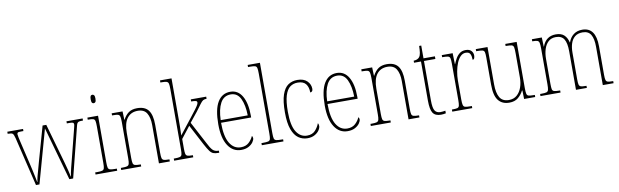

<svg xmlns="http://www.w3.org/2000/svg" viewBox="-47 -1270 5768 1790"><g transform="rotate(-10 2837.0 -375.0)"><path d="M72 -463Q63 -499 53 -507.5Q43 -516 13 -516H6V-536H155V-516H133Q107 -516 101 -511Q95 -506 95 -496Q95 -489 100 -465Q105 -441 109 -425L161 -204Q167 -180 174.5 -145.5Q182 -111 189 -78Q196 -45 199 -27H202Q203 -45 211.5 -78Q220 -111 230.5 -146.5Q241 -182 247 -207L340 -536H375L464 -223Q471 -198 482 -159.5Q493 -121 502.5 -83Q512 -45 515 -23H518Q522 -54 533.5 -99.5Q545 -145 561 -207L617 -428Q622 -451 627 -468.5Q632 -486 632 -496Q632 -506 625.5 -511Q619 -516 594 -516H566V-536H719V-516H711Q690 -516 679.5 -513Q669 -510 663.5 -500Q658 -490 653 -467L535 0H499L357 -505L216 0H183Z M846 -658Q835 -658 829.5 -666Q824 -674 824 -698Q824 -721 829.5 -729.5Q835 -738 846 -738Q856 -738 862.5 -729.5Q869 -721 869 -698Q869 -674 862.5 -666Q856 -658 846 -658ZM747 0V-20H767Q799 -20 814 -24.5Q829 -29 833 -44.5Q837 -60 837 -95V-437Q837 -473 833.5 -490Q830 -507 816.5 -511.5Q803 -516 773 -516H764V-536H865V-95Q865 -60 869 -44.5Q873 -29 887.5 -24.5Q902 -20 934 -20H952V0Z M990 0V-20H1003Q1035 -20 1049.5 -24.5Q1064 -29 1068.5 -44.5Q1073 -60 1073 -95V-441Q1073 -476 1068.5 -492Q1064 -508 1050 -512Q1036 -516 1006 -516H994V-536H1097L1100 -456H1102Q1124 -498 1155 -520Q1186 -542 1235 -542Q1309 -542 1342 -498Q1375 -454 1375 -361V-95Q1375 -60 1379 -44.5Q1383 -29 1397.5 -24.5Q1412 -20 1443 -20H1450V0H1347V-364Q1347 -433 1322 -475Q1297 -517 1237 -517Q1172 -517 1136.5 -470.5Q1101 -424 1101 -333V-95Q1101 -60 1105 -44.5Q1109 -29 1123.5 -24.5Q1138 -20 1170 -20H1179V0Z M1491 0V-20H1502Q1534 -20 1549 -24.5Q1564 -29 1568 -44.5Q1572 -60 1572 -95V-663Q1572 -699 1568 -715Q1564 -731 1549.5 -735.5Q1535 -740 1505 -740H1491V-760H1600V-373Q1600 -342 1599.5 -299Q1599 -256 1597 -220L1711 -365Q1747 -411 1766.5 -437Q1786 -463 1792.5 -476Q1799 -489 1799 -496Q1799 -509 1787 -512.5Q1775 -516 1743 -516V-536H1889V-516Q1868 -516 1855.5 -508.5Q1843 -501 1827 -479Q1811 -457 1778 -413L1704 -321L1813 -115Q1840 -60 1860 -40Q1880 -20 1912 -20H1918V0H1909Q1881 0 1863 -6.5Q1845 -13 1828.5 -35Q1812 -57 1787 -104L1686 -296L1600 -186V-95Q1600 -60 1604 -44.5Q1608 -29 1622 -24.5Q1636 -20 1667 -20H1672V0Z M2125 10Q2047 10 2001 -60.5Q1955 -131 1955 -262Q1955 -403 1997 -472.5Q2039 -542 2117 -542Q2190 -542 2229 -474.5Q2268 -407 2268 -291V-272H1983Q1983 -142 2021.5 -78.5Q2060 -15 2126 -15Q2173 -15 2201.5 -41Q2230 -67 2244 -100Q2253 -95 2253 -79Q2253 -63 2238.5 -42Q2224 -21 2195.5 -5.5Q2167 10 2125 10ZM2240 -297Q2238 -395 2209 -456Q2180 -517 2117 -517Q2051 -517 2019 -457.5Q1987 -398 1984 -297Z M2321 0V-20H2332Q2369 -20 2385 -24Q2401 -28 2405 -43.5Q2409 -59 2409 -94V-662Q2409 -699 2405 -715.5Q2401 -732 2386.5 -736Q2372 -740 2342 -740H2321V-760H2437V-94Q2437 -59 2441 -43.5Q2445 -28 2461.5 -24Q2478 -20 2514 -20H2526V0Z M2753 10Q2705 10 2667.5 -16.5Q2630 -43 2608 -102.5Q2586 -162 2586 -263Q2586 -370 2607 -431Q2628 -492 2665 -517Q2702 -542 2752 -542Q2812 -542 2844 -510.5Q2876 -479 2876 -436Q2876 -420 2868.5 -413Q2861 -406 2851 -406Q2851 -457 2827.5 -487Q2804 -517 2750 -517Q2709 -517 2678.5 -494.5Q2648 -472 2631 -417Q2614 -362 2614 -264Q2614 -134 2652 -74.5Q2690 -15 2753 -15Q2803 -15 2830.5 -45Q2858 -75 2871 -111Q2879 -102 2879 -84Q2879 -66 2864.5 -44Q2850 -22 2821.5 -6Q2793 10 2753 10Z M3133 10Q3055 10 3009 -60.5Q2963 -131 2963 -262Q2963 -403 3005 -472.5Q3047 -542 3125 -542Q3198 -542 3237 -474.5Q3276 -407 3276 -291V-272H2991Q2991 -142 3029.5 -78.5Q3068 -15 3134 -15Q3181 -15 3209.5 -41Q3238 -67 3252 -100Q3261 -95 3261 -79Q3261 -63 3246.5 -42Q3232 -21 3203.5 -5.5Q3175 10 3133 10ZM3248 -297Q3246 -395 3217 -456Q3188 -517 3125 -517Q3059 -517 3027 -457.5Q2995 -398 2992 -297Z M3353 0V-20H3366Q3398 -20 3412.5 -24.5Q3427 -29 3431.5 -44.5Q3436 -60 3436 -95V-441Q3436 -476 3431.5 -492Q3427 -508 3413 -512Q3399 -516 3369 -516H3357V-536H3460L3463 -456H3465Q3487 -498 3518 -520Q3549 -542 3598 -542Q3672 -542 3705 -498Q3738 -454 3738 -361V-95Q3738 -60 3742 -44.5Q3746 -29 3760.5 -24.5Q3775 -20 3806 -20H3813V0H3710V-364Q3710 -433 3685 -475Q3660 -517 3600 -517Q3535 -517 3499.5 -470.5Q3464 -424 3464 -333V-95Q3464 -60 3468 -44.5Q3472 -29 3486.5 -24.5Q3501 -20 3533 -20H3542V0Z M4016 10Q3962 10 3940 -23Q3918 -56 3918 -141V-511H3852V-530Q3890 -532 3906 -552Q3918 -567 3921.5 -592.5Q3925 -618 3926 -657H3946V-536H4054V-511H3946V-138Q3946 -66 3962.5 -40.5Q3979 -15 4014 -15Q4027 -15 4037.5 -16.5Q4048 -18 4062 -20V5Q4037 10 4016 10Z M4124 0V-20H4131Q4162 -20 4176 -24Q4190 -28 4194 -44.5Q4198 -61 4198 -97V-441Q4198 -476 4194 -492Q4190 -508 4174.5 -512Q4159 -516 4126 -516H4119V-536H4222L4225 -432H4227Q4237 -457 4251.5 -483Q4266 -509 4289 -526.5Q4312 -544 4346 -544Q4381 -544 4398.5 -525.5Q4416 -507 4416 -481Q4416 -465 4411 -454Q4406 -443 4395 -443Q4395 -475 4385 -497Q4375 -519 4342 -519Q4314 -519 4292.5 -497.5Q4271 -476 4256.5 -440.5Q4242 -405 4234 -362Q4226 -319 4226 -277V-97Q4226 -61 4230.5 -44.5Q4235 -28 4249.5 -24Q4264 -20 4295 -20H4313V0Z M4663 10Q4596 10 4560 -35.5Q4524 -81 4524 -184V-443Q4524 -477 4520 -492.5Q4516 -508 4500.5 -512Q4485 -516 4452 -516H4441V-536H4552V-182Q4552 -102 4577.5 -58.5Q4603 -15 4664 -15Q4710 -15 4740 -41.5Q4770 -68 4785 -110.5Q4800 -153 4800 -203V-431Q4800 -471 4796.5 -489Q4793 -507 4778 -511.5Q4763 -516 4728 -516H4720V-536H4828V-99Q4828 -62 4832 -45Q4836 -28 4851 -24Q4866 -20 4898 -20H4909V0H4804L4802 -81H4798Q4779 -43 4747 -16.5Q4715 10 4663 10Z M4959 0V-20H4972Q5005 -20 5019.5 -24.5Q5034 -29 5038 -45Q5042 -61 5042 -97V-435Q5042 -472 5038 -489Q5034 -506 5021 -511Q5008 -516 4978 -516H4972V-536H5066L5069 -449H5071Q5105 -542 5199 -542Q5250 -542 5277.5 -516Q5305 -490 5315 -445H5317Q5333 -491 5366.5 -516.5Q5400 -542 5449 -542Q5577 -542 5577 -363V-92Q5577 -58 5581.5 -43Q5586 -28 5600.5 -24Q5615 -20 5647 -20H5651V0H5549V-364Q5549 -438 5526 -477.5Q5503 -517 5448 -517Q5402 -517 5374.5 -494Q5347 -471 5335 -433Q5323 -395 5323 -348V-95Q5323 -60 5327 -44.5Q5331 -29 5345.5 -24.5Q5360 -20 5391 -20H5398V0H5295V-364Q5295 -443 5272 -480Q5249 -517 5195 -517Q5151 -517 5123.5 -491.5Q5096 -466 5083 -424Q5070 -382 5070 -333V-97Q5070 -61 5073.5 -45Q5077 -29 5092.5 -24.5Q5108 -20 5142 -20H5149V0Z"/></g></svg>

Font: Noto Serif Armenian Condensed Thin
Style: Regular
Weight: 100
Width: 3
Designer: Monotype Design Team
Foundry: Monotype Imaging Inc.
Version: Version 2.008; ttfautohint (v1.8.4.7-5d5b)